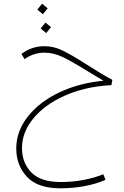

<svg xmlns="http://www.w3.org/2000/svg" viewBox="-20 -674 670 1039"><path d="M444 -328Q531 -272 588 -242L583 -213L565 -212Q434 -203 327.5 -155Q221 -107 160 -32.5Q99 42 99 127Q99 207 149.5 259Q200 311 309 311Q371 311 430.5 300Q490 289 539 269L551 299Q502 321 438.5 333Q375 345 306 345Q184 345 126 283Q68 221 68 129Q68 37 130 -42.5Q192 -122 300 -173.5Q408 -225 540 -237L447 -293Q363 -345 315.5 -367Q268 -389 220 -389Q192 -389 164 -380Q136 -371 113 -354L96 -382Q150 -424 221 -424Q270 -424 317 -401.5Q364 -379 444 -328ZM182 -622 208 -654 238 -629 212 -597ZM200 -520 226 -552 256 -527 230 -495Z"/></svg>

Font: FiraGO UltraLight
Style: Italic
Weight: 200
Italic angle: -8°
Designer: bBox Type GmbH
Foundry: bBox Type GmbH
Version: Version 1.001